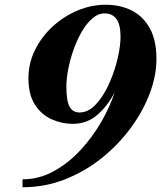

<svg xmlns="http://www.w3.org/2000/svg" viewBox="-20 -780 680 810"><path d="M100 -450Q100 -513.5 128 -569.8Q156 -626 202.8 -668.8Q249.5 -711.5 307.5 -735.8Q365.5 -760 426 -760Q486.5 -760 535 -736Q583.5 -712 611.8 -661.2Q640 -610.5 640 -530.5Q640 -460.5 611.5 -385.2Q583 -310 531.2 -239.8Q479.5 -169.5 409 -113Q338.5 -56.5 253.8 -23.2Q169 10 75 10V-23.5Q145 -23.5 207 -57.8Q269 -92 319.8 -147Q370.5 -202 407.5 -266.2Q444.5 -330.5 464 -391Q435.5 -335 391.5 -296.2Q347.5 -257.5 287 -257.5Q241.5 -257.5 198.5 -276.5Q155.5 -295.5 127.8 -337.8Q100 -380 100 -450ZM260 -413.5Q260 -354.5 273.5 -330Q287 -305.5 315.5 -305.5Q351 -305.5 381.2 -336.2Q411.5 -367 434.5 -414.8Q457.5 -462.5 471.5 -514.5Q485.5 -566.5 488 -609L488.5 -625Q488.5 -676.5 471.2 -700Q454 -723.5 421 -723.5Q394 -723.5 369.8 -702.5Q345.5 -681.5 325.5 -647.2Q305.5 -613 290.8 -571.8Q276 -530.5 268 -489Q260 -447.5 260 -413.5Z"/></svg>

Font: Bodoni* 06pt
Style: Bold Italic
Weight: 700
Italic angle: -13°
Version: Version 2.3